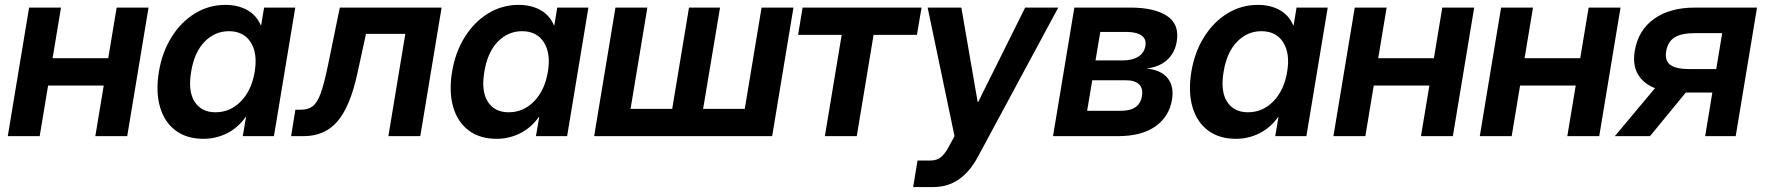

<svg xmlns="http://www.w3.org/2000/svg" viewBox="-20 -546 7078 770"><path d="M224.6 -515.6 190.9 -312.5H414.1L447.8 -515.6H575.7L490.2 0H362.3L396 -203.1H172.9L139.2 0H11.2L96.7 -515.6Z M795.9 10.7Q728.5 10.7 683.8 -22.9Q639.2 -56.6 621.6 -117.2Q604 -177.7 617.2 -258.3Q630.4 -337.4 668.5 -397.9Q706.5 -458.5 762.2 -492.4Q817.9 -526.4 883.8 -526.4Q934.1 -526.4 971.2 -505.9Q1008.3 -485.4 1025.9 -444.3H1027.3L1039.1 -515.6H1164.1L1078.6 0H953.6L966.8 -77.1H965.3Q934.6 -33.7 890.4 -11.5Q846.2 10.7 795.9 10.7ZM844.2 -95.7Q903.3 -95.7 946.3 -139.9Q989.3 -184.1 1001.5 -258.3Q1013.7 -332 985.4 -376.5Q957 -420.9 897.9 -420.9Q841.8 -420.9 800.5 -378.7Q759.3 -336.4 746.6 -258.3Q733.4 -179.7 760.7 -137.7Q788.1 -95.7 844.2 -95.7Z M1147.5 0 1164.6 -106H1187Q1214.8 -106 1233.4 -119.6Q1252 -133.3 1265.9 -171.1Q1279.8 -209 1294.9 -282.2L1342.8 -515.6H1751L1665.5 0H1537.6L1605.5 -410.2H1447.8L1414.1 -255.4Q1385.3 -120.6 1334.2 -60.3Q1283.2 0 1197.8 0Z M1971.7 10.7Q1904.3 10.7 1859.6 -22.9Q1814.9 -56.6 1797.4 -117.2Q1779.8 -177.7 1793 -258.3Q1806.2 -337.4 1844.2 -397.9Q1882.3 -458.5 1938 -492.4Q1993.7 -526.4 2059.6 -526.4Q2109.9 -526.4 2147 -505.9Q2184.1 -485.4 2201.7 -444.3H2203.1L2214.8 -515.6H2339.8L2254.4 0H2129.4L2142.6 -77.1H2141.1Q2110.4 -33.7 2066.2 -11.5Q2022 10.7 1971.7 10.7ZM2020 -95.7Q2079.1 -95.7 2122.1 -139.9Q2165 -184.1 2177.2 -258.3Q2189.5 -332 2161.1 -376.5Q2132.8 -420.9 2073.7 -420.9Q2017.6 -420.9 1976.3 -378.7Q1935.1 -336.4 1922.4 -258.3Q1909.2 -179.7 1936.5 -137.7Q1963.9 -95.7 2020 -95.7Z M2448.2 -515.6H2576.2L2508.8 -109.4H2675.8L2743.2 -515.6H2867.7L2799.8 -109.4H2966.8L3034.2 -515.6H3162.1L3076.7 0H2362.8Z M3288.1 0 3355.5 -406.2H3180.7L3198.7 -515.6H3675.8L3657.2 -406.2H3483.4L3416 0Z M3724.1 204.1H3642.1L3659.7 97.7H3712.4Q3739.3 97.7 3755.9 82.3Q3772.5 66.9 3785.2 42L3808.1 0L3700.2 -515.6H3835.4L3900.9 -136.7H3902.8L4091.3 -515.6H4224.1L3901.4 83.5Q3836.4 204.1 3724.1 204.1Z M4203.1 0 4288.6 -515.6H4512.7Q4609.4 -515.6 4660.2 -482.2Q4710.9 -448.7 4699.2 -379.4Q4691.9 -335 4661.9 -306.6Q4631.8 -278.3 4578.6 -271Q4637.2 -265.1 4663.1 -232.2Q4689 -199.2 4680.2 -146Q4668.9 -78.6 4613.8 -39.3Q4558.6 0 4462.9 0ZM4339.8 -101.6H4474.6Q4550.3 -101.6 4559.6 -160.2Q4564.9 -191.4 4548.1 -207.8Q4531.2 -224.1 4495.1 -224.1H4360.4ZM4373.5 -303.7H4482.4Q4521.5 -303.7 4545.4 -319.1Q4569.3 -334.5 4573.7 -362.8Q4578.1 -389.2 4557.9 -403.6Q4537.6 -418 4496.6 -418H4392.6Z M4936.5 10.7Q4869.1 10.7 4824.5 -22.9Q4779.8 -56.6 4762.2 -117.2Q4744.6 -177.7 4757.8 -258.3Q4771 -337.4 4809.1 -397.9Q4847.2 -458.5 4902.8 -492.4Q4958.5 -526.4 5024.4 -526.4Q5074.7 -526.4 5111.8 -505.9Q5148.9 -485.4 5166.5 -444.3H5168L5179.7 -515.6H5304.7L5219.2 0H5094.2L5107.4 -77.1H5106Q5075.2 -33.7 5031 -11.5Q4986.8 10.7 4936.5 10.7ZM4984.9 -95.7Q5043.9 -95.7 5086.9 -139.9Q5129.9 -184.1 5142.1 -258.3Q5154.3 -332 5126 -376.5Q5097.7 -420.9 5038.6 -420.9Q4982.4 -420.9 4941.2 -378.7Q4899.9 -336.4 4887.2 -258.3Q4874 -179.7 4901.4 -137.7Q4928.7 -95.7 4984.9 -95.7Z M5541 -515.6 5507.3 -312.5H5730.5L5764.2 -515.6H5892.1L5806.6 0H5678.7L5712.4 -203.1H5489.3L5455.6 0H5327.6L5413.1 -515.6Z M6127.9 -515.6 6094.2 -312.5H6317.4L6351.1 -515.6H6479L6393.6 0H6265.6L6299.3 -203.1H6076.2L6042.5 0H5914.6L6000 -515.6Z M6940.9 0H6818.4L6847.2 -174.8H6740.7L6597.2 0H6456.1L6617.2 -192.4Q6569.3 -211.4 6548.1 -249.3Q6526.9 -287.1 6536.1 -341.8Q6549.8 -424.8 6613.3 -470.2Q6676.8 -515.6 6777.3 -515.6H7026.4ZM6862.8 -269 6886.7 -413.1H6775.9Q6723.6 -413.1 6696 -396Q6668.5 -378.9 6662.1 -340.8Q6655.8 -302.7 6678.5 -285.9Q6701.2 -269 6755.4 -269Z"/></svg>

Font: Inter Display Semi Bold
Style: Italic
Weight: 600
Italic angle: -9.39999°
Designer: Rasmus Andersson
Foundry: rsms
Version: Version 4.000;git-4fc901f